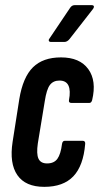

<svg xmlns="http://www.w3.org/2000/svg" viewBox="-20 -720 386 746"><path d="M152 6Q79 6 47.5 -39.5Q16 -85 29 -169L55 -335Q69 -420 108 -458.5Q147 -497 217 -497Q290 -497 323 -451.5Q356 -406 338 -331Q335 -320 327 -320H258Q246 -320 248 -331Q255 -368 246 -387.5Q237 -407 211 -407Q187 -407 174 -390Q161 -373 154 -327L127 -163Q121 -122 129.5 -103.5Q138 -85 163 -85Q190 -85 203 -103Q216 -121 221 -161Q223 -173 232 -173H301Q312 -173 311 -161Q304 -76 265 -35Q226 6 152 6ZM177 -557Q172 -557 170 -561Q168 -565 172 -570L252 -689Q259 -700 270 -700H336Q343 -700 344.5 -696Q346 -692 342 -686L250 -568Q241 -557 230 -557Z"/></svg>

Font: Sofia Sans Extra Condensed
Style: Bold Italic
Weight: 700
Italic angle: -9°
Designer: Botio Nikoltchev, Ani Petrova
Foundry: lettersoup
Version: Version 4.101